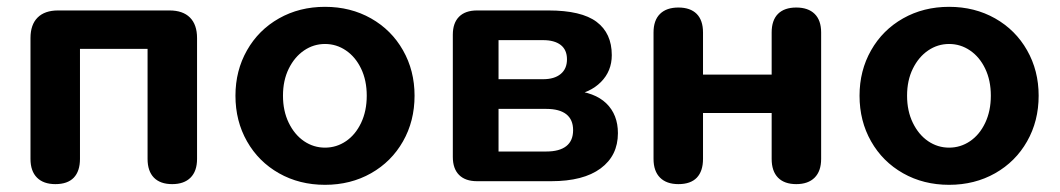

<svg xmlns="http://www.w3.org/2000/svg" viewBox="-20 -520 3043 551"><path d="M67.5 -64V-410.8Q67.5 -449.3 88 -469.7Q108.4 -490 146.7 -490H466.3Q504.8 -490 525.1 -469.7Q545.5 -449.3 545.5 -410.8V-64Q545.5 -28.9 526.8 -10.2Q508.2 8.4 474.1 8.4Q440 8.4 421.7 -10.2Q403.5 -28.9 403.5 -64V-379.7H209.5V-64Q209.5 -28.9 191.8 -10.2Q174 8.4 138.9 8.4Q104.8 8.4 86.2 -10.2Q67.5 -28.9 67.5 -64Z M655.7 -245.4Q655.7 -317.4 688.9 -375.7Q722 -434 780.6 -467.2Q839.3 -500.4 912.7 -500.4Q986.1 -500.4 1044.8 -467.2Q1103.4 -434 1136.5 -375.7Q1169.7 -317.4 1169.7 -245.4Q1169.7 -172.6 1136.5 -114.3Q1103.4 -56 1044.8 -22.8Q986.1 10.4 912.7 10.4Q839.3 10.4 780.6 -22.8Q722 -56 688.9 -114.3Q655.7 -172.6 655.7 -245.4ZM1032.5 -245.4Q1032.5 -289.3 1016.3 -323Q1000.2 -356.6 972.8 -375.2Q945.5 -393.8 912.7 -393.8Q880 -393.8 852.6 -375.2Q825.3 -356.6 808.7 -323Q792.1 -289.3 792.1 -245.4Q792.1 -201.5 808.7 -167.4Q825.3 -133.4 852.6 -114.8Q880 -96.3 912.7 -96.3Q945.5 -96.3 972.8 -114.8Q1000.2 -133.4 1016.3 -167.4Q1032.5 -201.5 1032.5 -245.4Z M1279.5 -69.6V-420.4Q1279.5 -454.1 1297.5 -472.1Q1315.4 -490 1349.1 -490H1553.8Q1648.6 -490 1692.1 -457.3Q1735.7 -424.6 1735.7 -361.8Q1735.7 -316 1704.6 -284.7Q1673.5 -253.4 1621.7 -245.8V-260.4Q1686.7 -255.6 1720 -223.3Q1753.3 -191 1753.3 -137.8Q1753.3 -73.4 1703.7 -36.7Q1654.2 0 1561.8 0H1349.1Q1315.4 0 1297.5 -17.9Q1279.5 -35.9 1279.5 -69.6ZM1624.7 -146.5Q1624.7 -176.6 1605.2 -192.1Q1585.6 -207.5 1547.7 -207.5H1410.7V-85.2H1547.7Q1585.6 -85.2 1605.2 -100.7Q1624.7 -116.1 1624.7 -146.5ZM1607.1 -349.8Q1607.1 -376.9 1589.2 -390.9Q1571.2 -404.8 1538.7 -404.8H1410.7V-292.7H1538.7Q1571 -292.7 1589.1 -307.7Q1607.1 -322.6 1607.1 -349.8Z M1855.5 -64V-426.8Q1855.5 -461.9 1874.2 -480.2Q1892.8 -498.4 1926.9 -498.4Q1961 -498.4 1979.3 -480.2Q1997.5 -461.9 1997.5 -426.8V-305.9H2194.5V-426.8Q2194.5 -461.9 2212.7 -480.2Q2231 -498.4 2265.1 -498.4Q2299.2 -498.4 2317.8 -480.2Q2336.5 -461.9 2336.5 -426.8V-64Q2336.5 -28.9 2317.8 -10.2Q2299.2 8.4 2265.1 8.4Q2231 8.4 2212.7 -10.2Q2194.5 -28.9 2194.5 -64V-195.7H1997.5V-64Q1997.5 -28.9 1979.8 -10.2Q1962 8.4 1926.9 8.4Q1892.8 8.4 1874.2 -10.2Q1855.5 -28.9 1855.5 -64Z M2446.7 -245.4Q2446.7 -317.4 2479.9 -375.7Q2513 -434 2571.6 -467.2Q2630.3 -500.4 2703.7 -500.4Q2777.1 -500.4 2835.8 -467.2Q2894.4 -434 2927.5 -375.7Q2960.7 -317.4 2960.7 -245.4Q2960.7 -172.6 2927.5 -114.3Q2894.4 -56 2835.8 -22.8Q2777.1 10.4 2703.7 10.4Q2630.3 10.4 2571.6 -22.8Q2513 -56 2479.9 -114.3Q2446.7 -172.6 2446.7 -245.4ZM2823.5 -245.4Q2823.5 -289.3 2807.3 -323Q2791.2 -356.6 2763.8 -375.2Q2736.5 -393.8 2703.7 -393.8Q2671 -393.8 2643.6 -375.2Q2616.3 -356.6 2599.7 -323Q2583.1 -289.3 2583.1 -245.4Q2583.1 -201.5 2599.7 -167.4Q2616.3 -133.4 2643.6 -114.8Q2671 -96.3 2703.7 -96.3Q2736.5 -96.3 2763.8 -114.8Q2791.2 -133.4 2807.3 -167.4Q2823.5 -201.5 2823.5 -245.4Z"/></svg>

Font: SN Pro Thin
Style: Regular
Weight: 200
Designer: Tobias Whetton
Foundry: Supernotes
Version: Version 1.003;Glyphs 3.3 (3324)